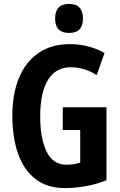

<svg xmlns="http://www.w3.org/2000/svg" viewBox="-20 -949 614 979"><path d="M300 -402H523V-30Q422 10 310 10Q222 10 162.5 -35Q103 -80 73 -163Q43 -246 43 -359Q43 -471 77 -552.5Q111 -634 176.5 -679Q242 -724 336 -724Q388 -724 433 -711.5Q478 -699 513 -679L473 -566Q410 -606 341 -606Q264 -606 224.5 -541.5Q185 -477 185 -355Q185 -243 217.5 -176Q250 -109 319 -109Q356 -109 389 -120V-286H300ZM332 -929Q403 -929 403 -854Q403 -781 332 -781Q261 -781 261 -854Q261 -929 332 -929Z"/></svg>

Font: Noto Sans Armenian ExtraCondensed
Style: Bold
Weight: 700
Width: 2
Designer: Monotype Design Team
Foundry: Monotype Imaging Inc.
Version: Version 2.008; ttfautohint (v1.8.4.7-5d5b)